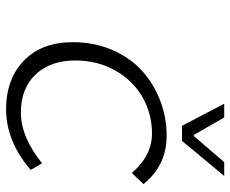

<svg xmlns="http://www.w3.org/2000/svg" viewBox="-84 -670 767 640"><g transform="rotate(90 300.0 -350.5)"><path d="M399.9 -573.2 326.2 -713.9H372.1L430.2 -612.8H434.1L521 -713.9H566.9L450.2 -573.2ZM345.2 13.2Q244.1 13.2 182.6 -46.1Q121.1 -105.5 121.1 -209Q121.1 -280.8 147 -340.6Q172.9 -400.4 216.3 -439.7Q259.8 -479 315.9 -500.5Q372.1 -522 433.1 -522Q531.7 -522 594.2 -444.8L557.1 -405.8Q499.5 -473.1 425.8 -473.1Q357.9 -473.1 302.2 -440.2Q246.6 -407.2 214.4 -348.6Q182.1 -290 182.1 -217.8Q182.1 -134.8 228.5 -85.4Q274.9 -36.1 356 -36.1Q437 -36.1 524.9 -106.9L546.9 -68.8Q451.2 13.2 345.2 13.2Z"/></g></svg>

Font: Office Code Pro D Light Italic
Style: Regular
Weight: 300
Italic angle: -9°
Designer: Nathan Rutzky & Paul D. Hunt
Foundry: Adobe Systems Incorporated
Version: Version 1.004;PS 001.004;hotconv 1.0.70;makeotf.lib2.5.58329